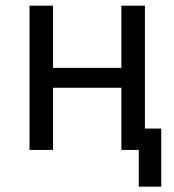

<svg xmlns="http://www.w3.org/2000/svg" viewBox="-20 -538 626 689"><path d="M478 131.8H558.6V-76.7H500V-517.6H415.5V-294.4H170.4V-517.6H85.9V0H170.4V-223.1H415.5V0H478Z"/></svg>

Font: Cascadia Mono PL SemiLight
Style: Regular
Weight: 350
Monospace: yes
Designer: Aaron Bell
Foundry: Saja Typeworks
Version: Version 2404.023